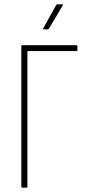

<svg xmlns="http://www.w3.org/2000/svg" viewBox="-20 -863 401 883"><path d="M82 0Q78 0 78 -4V-651Q78 -655 82 -655H332Q336 -655 336 -651V-632Q336 -628 332 -628H106V-4Q106 0 101 0ZM181 -728Q176 -728 179 -733L238 -839Q240 -843 244 -843H266Q272 -843 268 -837L205 -731Q203 -728 199 -728Z"/></svg>

Font: Sofia Sans Cond ExtraLight
Style: Regular
Weight: 200
Width: 3
Designer: Botio Nikoltchev, Ani Petrova
Foundry: lettersoup
Version: Version 4.100; ttfautohint (v1.8.3)